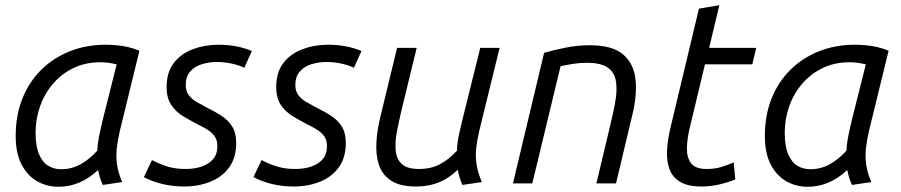

<svg xmlns="http://www.w3.org/2000/svg" viewBox="-20 -701 3444 734"><path d="M204 13Q159 13 122 -8Q85 -29 62.5 -72Q40 -115 40 -181Q40 -260 65.5 -324Q91 -388 137.5 -434Q184 -480 247 -505Q310 -530 384 -530Q404 -530 426 -528Q448 -526 470 -521Q492 -516 513 -507L438 -200Q430 -166 426.5 -134.5Q423 -103 427.5 -71.5Q432 -40 447 -5L373 6Q367 -6 362.5 -21Q358 -36 355 -51Q321 -19 283 -3Q245 13 204 13ZM214 -54Q253 -54 287 -72.5Q321 -91 352 -125Q353 -152 360 -186Q367 -220 374 -248L426 -455Q409 -459 394 -461Q379 -463 364 -463Q306 -463 260 -440.5Q214 -418 181.5 -379.5Q149 -341 132.5 -293Q116 -245 116 -194Q116 -143 129 -112Q142 -81 164 -67.5Q186 -54 214 -54Z M684 12Q641 12 601 2.5Q561 -7 530 -24L561 -89Q596 -71 625 -63Q654 -55 690 -55Q724 -55 751.5 -64.5Q779 -74 795 -93Q811 -112 811 -142Q811 -164 801.5 -178.5Q792 -193 775 -204Q758 -215 737 -225Q710 -239 682 -255.5Q654 -272 635.5 -298.5Q617 -325 617 -368Q617 -425 644.5 -460.5Q672 -496 717.5 -513Q763 -530 815 -530Q850 -530 882.5 -524Q915 -518 943 -506L914 -442Q893 -452 865.5 -458Q838 -464 809 -464Q779 -464 751.5 -455.5Q724 -447 707 -427.5Q690 -408 690 -376Q690 -353 701.5 -337.5Q713 -322 732 -311Q751 -300 772 -289Q801 -275 826.5 -258.5Q852 -242 867.5 -217.5Q883 -193 883 -155Q883 -98 856 -61Q829 -24 783.5 -6Q738 12 684 12Z M1103 12Q1060 12 1020 2.5Q980 -7 949 -24L980 -89Q1015 -71 1044 -63Q1073 -55 1109 -55Q1143 -55 1170.5 -64.5Q1198 -74 1214 -93Q1230 -112 1230 -142Q1230 -164 1220.5 -178.5Q1211 -193 1194 -204Q1177 -215 1156 -225Q1129 -239 1101 -255.5Q1073 -272 1054.5 -298.5Q1036 -325 1036 -368Q1036 -425 1063.5 -460.5Q1091 -496 1136.5 -513Q1182 -530 1234 -530Q1269 -530 1301.5 -524Q1334 -518 1362 -506L1333 -442Q1312 -452 1284.5 -458Q1257 -464 1228 -464Q1198 -464 1170.5 -455.5Q1143 -447 1126 -427.5Q1109 -408 1109 -376Q1109 -353 1120.5 -337.5Q1132 -322 1151 -311Q1170 -300 1191 -289Q1220 -275 1245.5 -258.5Q1271 -242 1286.5 -217.5Q1302 -193 1302 -155Q1302 -98 1275 -61Q1248 -24 1202.5 -6Q1157 12 1103 12Z M1571 12Q1509 12 1475 -10.5Q1441 -33 1428.5 -71Q1416 -109 1419 -157.5Q1422 -206 1435 -258L1498 -518H1573L1516 -284Q1506 -242 1498 -201.5Q1490 -161 1492.5 -127.5Q1495 -94 1515.5 -74.5Q1536 -55 1582 -55Q1627 -55 1661.5 -73Q1696 -91 1727 -125Q1727 -143 1730.5 -164.5Q1734 -186 1739.5 -208Q1745 -230 1749 -248L1816 -518H1890L1812 -200Q1804 -166 1800.5 -134.5Q1797 -103 1802 -71.5Q1807 -40 1822 -5L1748 6Q1742 -6 1737.5 -21Q1733 -36 1730 -52Q1696 -19 1657 -3.5Q1618 12 1571 12Z M1941 0 2060 -499Q2098 -510 2143 -519Q2188 -528 2235 -528Q2321 -528 2362 -493Q2403 -458 2409.5 -397.5Q2416 -337 2397 -260L2335 0H2260L2316 -235Q2328 -283 2334 -324.5Q2340 -366 2333.5 -396.5Q2327 -427 2301 -444Q2275 -461 2223 -461Q2198 -461 2172.5 -457Q2147 -453 2123 -448L2015 0Z M2662 12Q2610 12 2580.5 -5.5Q2551 -23 2539.5 -54Q2528 -85 2530 -125.5Q2532 -166 2543 -212L2652 -668L2730 -681L2691 -518H2871L2856 -455H2675L2616 -209Q2607 -171 2606 -135.5Q2605 -100 2621.5 -77.5Q2638 -55 2681 -55Q2712 -55 2735.5 -62Q2759 -69 2785 -80L2791 -15Q2764 -4 2730.5 4Q2697 12 2662 12Z M3068 13Q3023 13 2986 -8Q2949 -29 2926.5 -72Q2904 -115 2904 -181Q2904 -260 2929.5 -324Q2955 -388 3001.5 -434Q3048 -480 3111 -505Q3174 -530 3248 -530Q3268 -530 3290 -528Q3312 -526 3334 -521Q3356 -516 3377 -507L3302 -200Q3294 -166 3290.5 -134.5Q3287 -103 3291.5 -71.5Q3296 -40 3311 -5L3237 6Q3231 -6 3226.5 -21Q3222 -36 3219 -51Q3185 -19 3147 -3Q3109 13 3068 13ZM3078 -54Q3117 -54 3151 -72.5Q3185 -91 3216 -125Q3217 -152 3224 -186Q3231 -220 3238 -248L3290 -455Q3273 -459 3258 -461Q3243 -463 3228 -463Q3170 -463 3124 -440.5Q3078 -418 3045.5 -379.5Q3013 -341 2996.5 -293Q2980 -245 2980 -194Q2980 -143 2993 -112Q3006 -81 3028 -67.5Q3050 -54 3078 -54Z"/></svg>

Font: Ubuntu Sans
Style: Italic
Weight: 400
Italic angle: -13.5°
Designer: Dalton Maag Ltd
Foundry: Dalton Maag Ltd
Version: Version 1.006